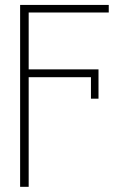

<svg xmlns="http://www.w3.org/2000/svg" viewBox="-20 -550 515 768"><path d="M415 -500H94.7V-272.5H374V-155.3H343.8V-241.2H94.7V197.3H60.5V-530.3H415Z"/></svg>

Font: Pretendard Std Thin
Style: Regular
Weight: 100
Designer: Base glyphs from Inter by Rasmus Andersson; Hangeul glyphs from Noto Sans CJK(Source Han Sans) by Jang Soo-young and Kan
Foundry: Kil Hyung-jin
Version: Version 1.309